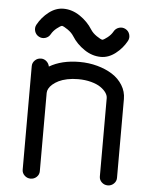

<svg xmlns="http://www.w3.org/2000/svg" viewBox="-54 -814 666 858"><g transform="rotate(5 279.0 -384.5)"><path d="M500 -36.9Q500 -21.7 488.6 -10.9Q477.3 0 461.4 0Q445.8 0 434.4 -10.7Q423.1 -21.5 423.1 -36.6V-388.2Q423.1 -399.9 414.6 -412.4Q406 -424.8 390 -435.9Q374 -447 347.4 -454.2Q320.8 -461.4 288.6 -461.4Q262.5 -461.4 240 -456.7Q217.5 -451.9 202 -444.2Q186.5 -436.5 175.4 -426.9Q164.3 -417.2 159.1 -407.3Q153.8 -397.5 153.8 -388.2V-36.6Q153.8 -21.5 142.5 -10.7Q131.1 0 115.5 0Q99.6 0 88.3 -10.9Q76.9 -21.7 76.9 -36.9V-501.5Q76.9 -516.6 88.3 -527.6Q99.6 -538.6 115.5 -538.6Q129.6 -538.6 140.1 -529.2Q150.6 -519.8 153.3 -506.1Q208.5 -538.6 288.6 -538.6Q330.3 -538.6 368.4 -528.2Q406.5 -517.8 435.8 -499.3Q465.1 -480.7 482.5 -452.5Q500 -424.3 500 -390.9ZM149.2 -650.9Q141.6 -637 126.3 -632.3Q111.1 -627.7 97.2 -635.3Q83.3 -642.8 78.6 -658.2Q74 -673.6 81.5 -687.5Q100.1 -721.7 131 -745.5Q161.9 -769.3 196 -769.3Q235.1 -769.3 270.5 -745.4Q305.9 -721.4 327.1 -687.5Q336.9 -671.9 354.9 -659.7Q372.8 -647.5 380.9 -646.2Q388.2 -647.7 403.7 -659.9Q419.2 -672.1 427.7 -687.5Q435.3 -701.4 450.7 -706.1Q466.1 -710.7 480 -703.1Q493.9 -695.6 498.4 -680.2Q502.9 -664.8 495.4 -650.9Q476.8 -616.9 445.9 -593.1Q415 -569.3 380.9 -569.3Q341.8 -569.3 306.4 -593.1Q271 -616.9 249.8 -650.9Q240 -666.5 221.9 -678.8Q203.9 -691.2 196 -692.4Q188.7 -690.9 173.2 -678.6Q157.7 -666.3 149.2 -650.9Z"/></g></svg>

Font: Tecnico
Style: Grueso
Weight: 700
Version: Version 1.3